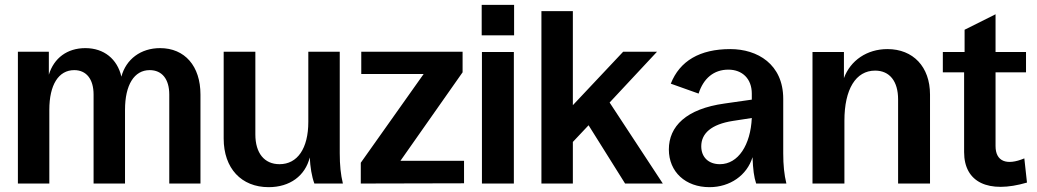

<svg xmlns="http://www.w3.org/2000/svg" viewBox="-20 -759 4287 794"><path d="M54 0H184V-305C184 -408 222 -469 287 -469C337 -469 367 -432 367 -368V0H497V-305C497 -408 535 -469 599 -469C650 -469 680 -432 680 -368V0H809V-368C809 -486 744 -560 642 -560C562 -560 501 -514 482 -442C465 -515 410 -560 333 -560C258 -560 203 -519 182 -450V-545H54Z M1091 15C1179 15 1242 -32 1261 -108C1263 -68 1269 -30 1280 0H1398C1389 -37 1385 -76 1385 -125V-545H1255V-255C1255 -145 1210 -80 1136 -80C1073 -80 1036 -126 1036 -203V-545H905V-186C905 -63 978 15 1091 15Z M1472 0 1899 -1V-94H1636L1893 -460V-545H1474V-453H1732L1472 -86Z M1973 0H2105V-544H1973ZM1972 -613H2106V-739H1972Z M2219 0H2349V-172L2414 -241L2565 0H2721L2501 -335L2697 -545H2557L2349 -324V-713H2219Z M2914 15C2999 15 3069 -34 3092 -109C3094 -58 3098 -27 3107 0H3232C3223 -37 3219 -76 3219 -125V-350C3219 -494 3112 -556 3000 -556C2874 -556 2791 -507 2754 -413L2869 -372C2889 -435 2932 -471 2992 -471C3050 -471 3089 -433 3089 -372V-347L2977 -331C2817 -309 2746 -236 2746 -141C2746 -48 2815 15 2914 15ZM2880 -154C2880 -207 2921 -245 3011 -259L3089 -271C3084 -160 3033 -80 2957 -80C2910 -80 2880 -109 2880 -154Z M3340 0H3472V-260C3472 -390 3519 -467 3599 -467C3659 -467 3694 -423 3694 -348V0H3826V-368C3826 -483 3756 -556 3650 -556C3565 -556 3497 -509 3470 -436V-544H3340Z M4227 -4 4216 -104C4142 -73 4097 -92 4097 -155V-460H4223V-544H4097V-700L3969 -636V-544H3879V-460H3967V-130C3967 -5 4067 43 4227 -4Z"/></svg>

Font: Ronzino
Style: Bold
Weight: 700
Designer: Nunzio Mazzaferro
Foundry: Collletttivo
Version: Version 1.000;Glyphs 3.3 (3337)